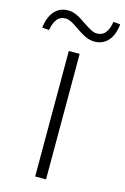

<svg xmlns="http://www.w3.org/2000/svg" viewBox="-217 -981 677 1042"><g transform="rotate(15 122.0 -460.0)"><path d="M92 0V-705H153V0ZM-41 -787 -80 -790Q-73 -851 -43.5 -884Q-14 -917 33 -917Q56 -917 79.5 -906.5Q103 -896 135 -873Q167 -852 183 -844Q199 -836 214 -836Q244 -836 261.5 -857.5Q279 -879 285 -920L324 -917Q318 -856 288.5 -823Q259 -790 212 -790Q189 -790 164.5 -800.5Q140 -811 106 -835Q78 -855 61 -863Q44 -871 30 -871Q0 -871 -17 -849.5Q-34 -828 -41 -787Z"/></g></svg>

Font: Nunito Sans 12pt ExtraLight Light
Style: Regular
Weight: 300
Version: Version 3.101;gftools[0.9.27]